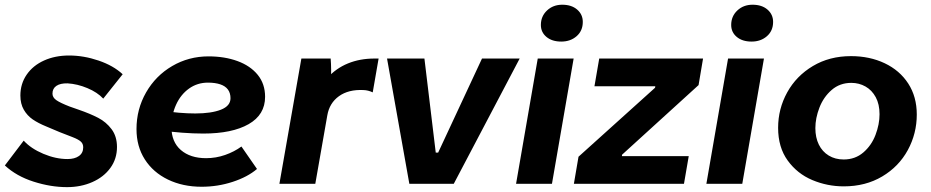

<svg xmlns="http://www.w3.org/2000/svg" viewBox="-21 -763 3863 797"><path d="M-0.8 -76.2 77.4 -179.2Q107.2 -146.4 158.8 -124.6Q210.4 -102.8 259.4 -102.8Q289 -102.8 306.7 -115.4Q324.4 -128 324.4 -151.6Q324.4 -166.4 314.2 -175.5Q304 -184.6 280.2 -193.8Q226.8 -213.6 171.2 -238Q137.8 -251.6 115 -267.2Q92.2 -282.8 77.9 -307.4Q63.6 -332 63.6 -366.4Q63.6 -415.2 89.8 -453.2Q116 -491.2 162 -511.9Q208 -532.6 265.6 -532.6Q326.6 -532.6 388.2 -511.6Q449.8 -490.6 488.2 -454.8L407.6 -353.6Q383.4 -379.8 341.8 -397.2Q300.2 -414.6 259.2 -417Q229.4 -417.6 213.1 -406.6Q196.8 -395.6 196.8 -374.4Q196.8 -358.6 212.6 -347.4Q228.4 -336.2 268 -320.8Q283.8 -315.8 306.2 -307.4Q353.6 -291 386.7 -273.8Q419.8 -256.6 442.2 -226.7Q464.6 -196.8 464.6 -152.8Q464.6 -103.6 437.1 -65.8Q409.6 -28 362.1 -7.1Q314.6 13.8 257.2 13.8Q189.6 13.8 118.3 -9Q47 -31.8 -0.8 -76.2Z M545.6 -227.2Q545.6 -309.8 585.4 -379.3Q625.2 -448.8 693.8 -488.9Q762.4 -529 844.6 -529Q911.4 -529 964.8 -509.5Q1018.2 -490 1048.8 -452.4Q1079.4 -414.8 1079.4 -361.2Q1079.4 -286.6 1011 -247.6Q942.6 -208.6 822.8 -208.6Q740.4 -208.6 633.2 -223L645.4 -304.2Q726 -292 789.6 -292Q856 -292 895.9 -307.6Q935.8 -323.2 935.8 -355.2Q935.8 -377 925 -391.5Q914.2 -406 893 -413Q871.8 -420 842.2 -420Q798.2 -420 763.7 -395.4Q729.2 -370.8 709.9 -328.4Q690.6 -286 690.6 -235.8Q690.6 -174 729.8 -140.2Q769 -106.4 834.6 -106.4Q875.2 -106.4 913.3 -119.7Q951.4 -133 981.2 -154.8L1045.8 -61.6Q1007.2 -28.6 945.1 -8.2Q883 12.2 815.8 12.2Q737.8 12.2 676.2 -17.6Q614.6 -47.4 580.1 -101.4Q545.6 -155.4 545.6 -227.2Z M1230 -520H1351.6Q1353.4 -498.6 1353.6 -472.4Q1353.8 -446.2 1352 -427L1336.8 -438.4Q1373.6 -479.4 1423.3 -499.7Q1473 -520 1533 -520H1550.6L1526.2 -379.6Q1507.2 -388.6 1487.6 -389.2Q1425.6 -392.2 1386 -363.7Q1346.4 -335.2 1337.6 -283.8L1287.8 0H1138.8Z M1585.6 -520H1740.8L1787.8 -129.6H1797.8L1979.8 -520H2136.2L1862.6 0H1678.2Z M2211.2 -520H2360.2L2270.2 0H2121.2ZM2224.2 -659.4Q2224.2 -695.6 2249.7 -719.5Q2275.2 -743.4 2312.8 -743.4Q2351.6 -743.4 2374.9 -723.2Q2398.2 -703 2398.2 -672Q2398.2 -635.2 2372.6 -612.8Q2347 -590.4 2308.8 -590.4Q2270.6 -590.4 2247.4 -609.7Q2224.2 -629 2224.2 -659.4Z M2380.4 -112.4 2698.2 -398.8 2699.2 -405H2446.6L2466.4 -520H2897.4L2878.8 -409.8L2561.2 -120.8L2560.6 -115H2838L2818.2 0H2361.2Z M3001.2 -520H3150.2L3060.2 0H2911.2ZM3014.2 -659.4Q3014.2 -695.6 3039.7 -719.5Q3065.2 -743.4 3102.8 -743.4Q3141.6 -743.4 3164.9 -723.2Q3188.2 -703 3188.2 -672Q3188.2 -635.2 3162.6 -612.8Q3137 -590.4 3098.8 -590.4Q3060.6 -590.4 3037.4 -609.7Q3014.2 -629 3014.2 -659.4Z M3209 -232.4Q3209 -311.2 3246.7 -379.5Q3284.4 -447.8 3353.3 -488.9Q3422.2 -530 3511.4 -530Q3589 -530 3651.3 -500.5Q3713.6 -471 3749.1 -416.3Q3784.6 -361.6 3784.6 -287.6Q3784.6 -208.6 3747.4 -140.1Q3710.2 -71.6 3641.1 -30.5Q3572 10.6 3481.6 10.6Q3413.2 10.6 3350.9 -15.6Q3288.6 -41.8 3248.8 -96.6Q3209 -151.4 3209 -232.4ZM3630 -288.8Q3630 -330.4 3614.2 -359.6Q3598.4 -388.8 3571.7 -403.9Q3545 -419 3512.8 -419Q3465.2 -419 3431.3 -389.6Q3397.4 -360.2 3380.5 -316.3Q3363.6 -272.4 3363.6 -231.2Q3363.6 -192 3378 -162.8Q3392.4 -133.6 3419.1 -117.3Q3445.8 -101 3481.2 -101Q3528.8 -101 3562.7 -130.1Q3596.6 -159.2 3613.3 -203.1Q3630 -247 3630 -288.8Z"/></svg>

Font: Fixel Italic Variable Display Thin
Style: Italic
Weight: 100
Italic angle: -10°
Designer: AlfaBravo + MacPaw
Foundry: Kyrylo Tkachov, Marchela Mozhyna, Serhii Makarenko, Maria Weinstein, Zakhar Kryvoshyya
Version: Version 1.210;Glyphs 3.2 (3217)